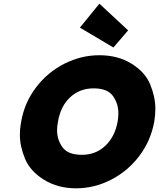

<svg xmlns="http://www.w3.org/2000/svg" viewBox="-20 -1016 864 1043"><path d="M393 7Q294 7 219 -39.5Q144 -86 116 -153.5Q88 -221 88 -283Q88 -318 95 -355Q113 -459 176 -541.5Q239 -624 330 -670Q421 -716 520 -716Q620 -716 694.5 -670Q769 -624 796.5 -556Q824 -488 824 -425Q824 -391 818 -355Q799 -251 736.5 -168.5Q674 -86 583 -39.5Q492 7 393 7ZM425 -175Q500 -175 552 -224Q604 -273 619 -355Q623 -379 623 -401Q623 -453 593.5 -494.5Q564 -536 489 -536Q413 -536 361 -487.5Q309 -439 295 -355Q290 -330 290 -308Q290 -257 319.5 -216Q349 -175 425 -175ZM596 -758 414 -866 520 -996 676 -851Z"/></svg>

Font: Fz Poppins ExtBd
Style: Italic
Weight: 800
Italic angle: -10°
Designer: Ninad Kale (Devanagari), Jonny Pinhorn (Latin)
Foundry: Indian Type Foundry
Version: Vit hóa bi Vntype.Com & FontZin.Com